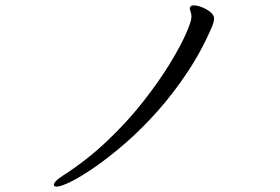

<svg xmlns="http://www.w3.org/2000/svg" viewBox="-20 -674 1040 713"><path d="M191 19Q180 19 180 12Q180 7 187.5 -1.5Q195 -10 214 -22Q304 -80 379 -151.5Q454 -223 512 -297Q570 -371 610 -436.5Q650 -502 670.5 -548.5Q691 -595 691 -611Q691 -622 688 -629.5Q685 -637 685 -643Q685 -648 690 -652Q692 -654 700 -654Q713 -654 730.5 -647Q748 -640 761.5 -629Q775 -618 775 -605Q775 -596 769 -579Q730 -487 676.5 -406.5Q623 -326 563.5 -259.5Q504 -193 444.5 -141.5Q385 -90 333 -54Q281 -18 243.5 0.5Q206 19 191 19Z"/></svg>

Font: QiushuiShotai
Style: Regular
Weight: 600
Designer: Fontworks Inc.
Foundry: Fontworks Inc.
Version: Version 1.250